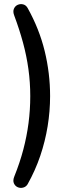

<svg xmlns="http://www.w3.org/2000/svg" viewBox="-20 -733 366 939"><path d="M115 168Q107 181 93 184.5Q79 188 66.5 182.5Q54 177 48 163.5Q42 150 50 130Q77 63 94 -1.5Q111 -66 119.5 -131Q128 -196 128 -263Q128 -330 119 -395Q110 -460 92.5 -524.5Q75 -589 50 -656Q42 -676 48 -690Q54 -704 67 -709.5Q80 -715 93.5 -711.5Q107 -708 115 -694Q172 -592 198.5 -483.5Q225 -375 225 -263Q225 -189 213 -115.5Q201 -42 177 29Q153 100 115 168Z"/></svg>

Font: Nunito ExtraLight Medium
Style: Regular
Weight: 500
Version: Version 3.602